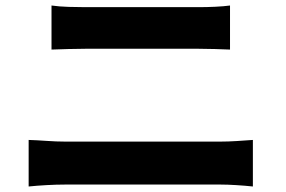

<svg xmlns="http://www.w3.org/2000/svg" viewBox="-20 -707 1040 697"><path d="M167 -687Q195 -683 229.5 -682Q264 -681 290 -681Q313 -681 348 -681Q383 -681 424 -681Q465 -681 508 -681Q551 -681 589.5 -681Q628 -681 657 -681Q686 -681 700 -681Q731 -681 762 -682.5Q793 -684 815 -687V-527Q793 -528 760 -529Q727 -530 700 -530Q686 -530 655.5 -530Q625 -530 583 -530Q541 -530 496.5 -530Q452 -530 410.5 -530Q369 -530 337 -530Q305 -530 291 -530Q262 -530 228 -529Q194 -528 167 -527ZM84 -199Q115 -198 150 -195.5Q185 -193 215 -193Q229 -193 263 -193Q297 -193 344.5 -193Q392 -193 445.5 -193Q499 -193 552.5 -193Q606 -193 653.5 -193Q701 -193 734.5 -193Q768 -193 782 -193Q808 -193 839.5 -195Q871 -197 898 -199V-30Q870 -33 837.5 -35Q805 -37 782 -37Q768 -37 734.5 -37Q701 -37 653.5 -37Q606 -37 552.5 -37Q499 -37 445.5 -37Q392 -37 344.5 -37Q297 -37 263 -37Q229 -37 215 -37Q185 -37 149 -35Q113 -33 84 -30Z"/></svg>

Font: Noto Sans SC Thin ExtraBold
Style: Regular
Weight: 800
Version: Version 2.004-H2;hotconv 1.0.118;makeotfexe 2.5.65603